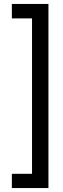

<svg xmlns="http://www.w3.org/2000/svg" viewBox="-20 -835 317 971"><path d="M225 -815V116H40V44H142V-742H40V-815Z"/></svg>

Font: Fira Sans Condensed
Style: Regular
Weight: 400
Width: 3
Designer: Carrois Corporate & Edenspiekermann AG
Foundry: Carrois Corporate GbR & Edenspiekermann AG
Version: Version 4.202;PS 004.202;hotconv 1.0.88;makeotf.lib2.5.64775